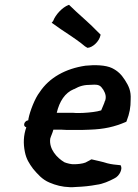

<svg xmlns="http://www.w3.org/2000/svg" viewBox="-20 -762 573 795"><path d="M453 -23C477 -34 488 -65 480 -76V-78H478C459 -80 443 -81 424 -86C406 -92 381 -97 360 -102H358L356 -101C349 -96 342 -94 334 -89C322 -84 300 -82 288 -82C276 -81 257 -86 247 -90C216 -108 182 -145 188 -188C191 -199 197 -210 201 -225H236C247 -224 259 -224 272 -224H302C316 -224 332 -224 350 -225C412 -227 454 -237 501 -257L503 -258L504 -260C517 -294 521 -317 521 -350C523 -386 513 -406 497 -431C482 -454 468 -468 444 -480C417 -493 372 -494 334 -490C252 -478 184 -441 144 -380C125 -356 104 -302 98 -271L97 -264L94 -263H93C84 -260 79 -251 80 -244C81 -240 83 -237 89 -235C77 -201 76 -168 83 -133C89 -103 101 -85 117 -63C136 -41 154 -19 185 -6C211 5 237 12 269 13H282C288 13 292 12 298 12C325 11 354 8 380 3C406 0 432 -12 453 -23ZM198 -665C210 -657 221 -649 232 -641C255 -626 294 -600 316 -583L332 -570L342 -564H343C363 -565 391 -590 396 -616L397 -618L384 -631C350 -667 302 -706 268 -740L266 -742L263 -741C239 -732 210 -702 200 -675L194 -668ZM306 -294C298 -294 290 -294 282 -295H281H215C226 -342 249 -378 286 -393H287C310 -406 328 -411 360 -411C390 -413 396 -408 408 -390C417 -375 421 -360 415 -344L414 -343C413 -336 403 -316 399 -305L383 -301C363 -297 330 -294 306 -294Z"/></svg>

Font: Hussar Pisanka
Style: SbdKur
Weight: 600
Designer: Robert Jablonski
Foundry: Cannot Into Space Fonts
Version: Version 1.070